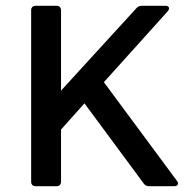

<svg xmlns="http://www.w3.org/2000/svg" viewBox="-20 -645 642 665"><path d="M496.1 0H583C595.7 0 600.6 -8.8 592.8 -18.6L339.8 -360.4L560.5 -605.5C569.3 -615.2 566.4 -625 552.7 -625H471.7C463.9 -625 457 -622.1 452.1 -616.2L191.4 -331.1V-609.4C191.4 -619.1 185.5 -625 175.8 -625H103.5C93.8 -625 87.9 -619.1 87.9 -609.4V-15.6C87.9 -5.9 93.8 0 103.5 0H175.8C185.5 0 191.4 -5.9 191.4 -15.6V-196.3L272.5 -287.1L477.5 -9.8C482.4 -2.9 488.3 0 496.1 0Z"/></svg>

Font: Ed Sans Neue Medium
Style: Regular
Weight: 500
Designer: Stephen Hutchings
Version: Version 1.004;PS 001.004;hotconv 1.0.88;makeotf.lib2.5.64775